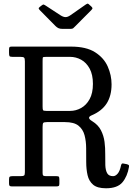

<svg xmlns="http://www.w3.org/2000/svg" viewBox="-20 -1000 712 1030"><path d="M672 -105Q663.5 -54 636.8 -22Q610 10 548.5 10Q502 10 479.5 -9.2Q457 -28.5 449.8 -60.2Q442.5 -92 442.5 -129.8Q442.5 -167.5 442.2 -205.2Q442 -243 433.5 -274.8Q425 -306.5 401 -325.8Q377 -345 328.5 -345H231.5Q215 -345 211.8 -340.2Q208.5 -335.5 208.5 -319V-72Q208.5 -60.5 212.5 -57.8Q216.5 -55 228.5 -55H283Q293.5 -55 296 -51.5Q298.5 -48 298.5 -37V-14.5Q298.5 -5 295 -2.5Q291.5 0 282 0H44Q34.5 0 31.5 -3.2Q28.5 -6.5 28.5 -16V-37.5Q28.5 -49 32.2 -52Q36 -55 46.5 -55H89.5Q104.5 -55 109 -58.2Q113.5 -61.5 113.5 -76.5V-671Q113.5 -687 109 -691Q104.5 -695 89 -695H46.5Q33 -695 30.8 -699.5Q28.5 -704 28.5 -717.5V-733Q28.5 -743 30.8 -746.5Q33 -750 42.5 -750H361Q442.5 -750 490 -719.8Q537.5 -689.5 558 -643Q578.5 -596.5 578.5 -547.5Q578.5 -486 552.2 -445Q526 -404 470 -380.5Q443.5 -368.5 474.5 -350Q506.5 -330.5 521.5 -301.2Q536.5 -272 540.8 -238.8Q545 -205.5 544.5 -173Q544 -140.5 545 -113.8Q546 -87 554.8 -71Q563.5 -55 587 -55Q599.5 -55 611.2 -68.5Q623 -82 629.5 -113.5Q632.5 -125 640.5 -123L661.5 -119Q666.5 -117.5 669.8 -115.2Q673 -113 672 -105ZM229 -405H355.5Q387.5 -405 415.5 -420.8Q443.5 -436.5 461 -468.5Q478.5 -500.5 478.5 -550Q478.5 -599.5 461 -631.8Q443.5 -664 415.5 -679.5Q387.5 -695 355.5 -695H229Q211.5 -695 210 -692Q208.5 -689 208.5 -671.5V-429Q208.5 -413.5 210.8 -409.2Q213 -405 229 -405ZM277.5 -860.5 195.5 -943.5Q189 -950 187.8 -953.8Q186.5 -957.5 193.5 -963L202.5 -970Q210.5 -976.5 214.2 -975.5Q218 -974.5 226.5 -969L304.5 -918Q319.5 -908.5 331.2 -908.2Q343 -908 357.5 -918L440.5 -976Q448.5 -981.5 452.2 -980Q456 -978.5 462.5 -971.5L467.5 -967.5Q474.5 -961 475.8 -957Q477 -953 470 -946L381.5 -857Q376 -851.5 372.2 -848.2Q368.5 -845 356.5 -845H316.5Q301 -845 292.8 -849.2Q284.5 -853.5 277.5 -860.5Z"/></svg>

Font: Besley* Narrow
Style: Regular
Weight: 400
Width: 4
Designer: Owen Earl
Foundry: indestructible type*
Version: Version 3.000; ttfautohint (v1.8.3)